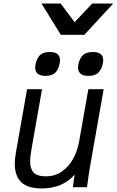

<svg xmlns="http://www.w3.org/2000/svg" viewBox="-20 -1051 656 1078"><path d="M63 -130.5Q63 -159.5 69 -193L132 -550H216L158 -221Q149 -171.5 149 -144.5Q149 -104 168.8 -82.5Q188.5 -61 237.5 -61Q290 -61 329 -89Q368 -117 391.5 -161Q415 -205 424 -255L476 -550H562L485.5 -116Q481 -92 474 -39.5L468.5 0H389L399 -70.5Q331.5 7 214 7Q135.5 7 99.2 -28.2Q63 -63.5 63 -130.5ZM177.5 -671.5Q177.5 -686.5 183.5 -705Q193 -734.5 211.2 -746.8Q229.5 -759 261.5 -759Q289.5 -759 303.2 -747Q317 -735 317 -712.5Q317 -697.5 311 -678.5Q301.5 -649.5 283.2 -637.2Q265 -625 234 -625Q206.5 -625 192 -637Q177.5 -649 177.5 -671.5ZM418 -672.5Q418 -687 424 -705Q434 -735 452.5 -747Q471 -759 503.5 -759Q530.5 -759 545 -747.5Q559.5 -736 559.5 -713Q559.5 -697.5 553 -678.5Q543 -649.5 525 -637.2Q507 -625 475.5 -625Q447 -625 432.5 -637.2Q418 -649.5 418 -672.5ZM213 -1031H320.5L399 -926.5L497.5 -1031H615.5L453.5 -855.5H321.5Z"/></svg>

Font: JuliaMono
Style: Italic
Weight: 400
Italic angle: -9°
Monospace: yes
Designer: cormullion
Foundry: corm
Version: Version 0.057; ttfautohint (v1.8.4)